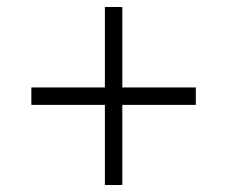

<svg xmlns="http://www.w3.org/2000/svg" viewBox="-20 -531 652 551"><path d="M281 0V-230H70V-280H281V-511H331V-280H542V-230H331V0Z"/></svg>

Font: Archivo SemiBold Thin
Style: Regular
Weight: 250
Version: Version 2.001